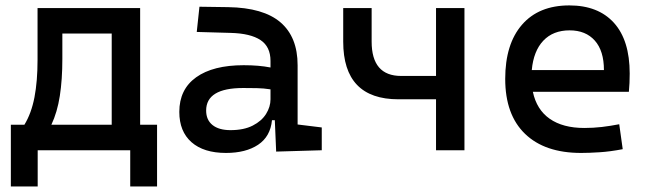

<svg xmlns="http://www.w3.org/2000/svg" viewBox="-20 -547 2384 699"><path d="M19.5 131.8V-92.8H68.8Q94.2 -134.3 105.5 -192.9Q116.7 -251.5 116.7 -329.1V-517.6H490.2V-92.8H551.8V131.8H454.1V0H117.2V131.8ZM386.7 -92.8V-424.8H207V-332.5Q207 -257.3 197.8 -197.8Q188.5 -138.2 167 -92.8Z M985.4 4.9 980.5 -109.4H970.2Q964.4 -49.8 919.7 -20Q875 9.8 802.7 9.8Q721.7 9.8 677.2 -29.3Q632.8 -68.4 632.8 -139.6Q632.8 -221.7 694.1 -265.6Q755.4 -309.6 867.2 -309.6Q922.9 -309.6 964.8 -301.3V-325.2Q964.8 -377 928.5 -401.1Q892.1 -425.3 820.3 -427.2L696.3 -430.7L706.1 -522.5L810.5 -521Q939 -519 1001.2 -465.6Q1063.5 -412.1 1063.5 -309.6V-93.8L1151.4 -83V0ZM964.8 -221.7Q939.9 -225.6 915.3 -226.1Q890.6 -226.6 865.2 -226.6Q730.5 -226.6 730.5 -144.5Q730.5 -110.4 753.7 -91.8Q776.9 -73.2 819.3 -73.2Q867.7 -73.2 900.1 -89.8Q932.6 -106.4 948.7 -132.3Q964.8 -158.2 964.8 -185.5Z M1430.7 -185.5Q1229.5 -185.5 1229.5 -395.5V-517.6H1333V-395.5Q1333 -270.5 1440.4 -270.5H1567.4V-517.6H1670.9V0H1567.4V-185.5Z M2095.7 9.8Q1963.4 9.8 1891.4 -59.8Q1819.3 -129.4 1819.3 -259.8Q1819.3 -386.7 1880.4 -457Q1941.4 -527.3 2052.7 -527.3Q2157.7 -527.3 2215.1 -463.9Q2272.5 -400.4 2272.5 -279.3Q2272.5 -243.7 2269.5 -212.9H1919.9Q1933.6 -147.9 1981.4 -114.5Q2029.3 -81.1 2107.4 -81.1Q2139.6 -81.1 2170.9 -84.7Q2202.1 -88.4 2234.4 -94.7L2247.1 -3.9Q2201.2 4.9 2163.1 7.3Q2125 9.8 2095.7 9.8ZM1916 -292H2178.7Q2178.7 -361.8 2145.5 -399.2Q2112.3 -436.5 2053.7 -436.5Q1993.7 -436.5 1958 -398.9Q1922.4 -361.3 1916 -292Z"/></svg>

Font: Cascadia Mono PL
Style: Regular
Weight: 400
Monospace: yes
Designer: Aaron Bell
Foundry: Saja Typeworks
Version: Version 2404.023; ttfautohint (v1.8.4)